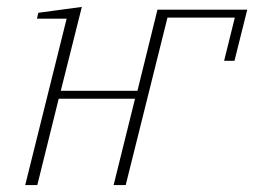

<svg xmlns="http://www.w3.org/2000/svg" viewBox="-20 -536 736 556"><path d="M309 0 371 -250H150L88 0H53L173 -482H87L91 -499L217 -516L156 -273H378L436 -508H696L659 -360H629L660 -485H465L344 0Z"/></svg>

Font: IBM Plex Serif ExtraLight
Style: Italic
Weight: 200
Italic angle: -14°
Designer: Mike Abbink, Paul van der Laan, Pieter van Rosmalen
Foundry: Bold Monday
Version: Version 2.5